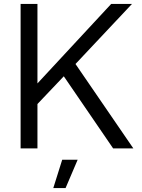

<svg xmlns="http://www.w3.org/2000/svg" viewBox="-20 -749 717 969"><path d="M551 0 302 -364 169 -224V0H84V-729H169V-328L541 -729H646L361 -426L653 0ZM249 200 294 57H372L311 200Z"/></svg>

Font: Mona Sans
Style: Regular
Weight: 400
Designer: Deni Anggara
Foundry: GitHub
Version: Version 2.000;Glyphs 3.2.3 (3260)